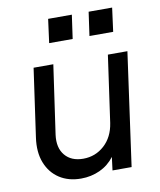

<svg xmlns="http://www.w3.org/2000/svg" viewBox="-85 -821 751 901"><g transform="rotate(-10 290.5 -370.5)"><path d="M229 12Q169 12 126 -16Q83 -44 63 -95Q43 -146 53 -215L99 -539H193L146 -211Q138 -150 168 -114Q198 -78 255 -78Q313 -78 355.5 -116.5Q398 -155 408 -221L453 -539H546L471 0H380L388 -63Q360 -26 318.5 -7Q277 12 229 12ZM191 -640 206 -753H319L303 -640ZM383 -640 399 -753H511L496 -640Z"/></g></svg>

Font: Plus Jakarta Sans Medium
Style: Italic
Weight: 500
Italic angle: -8°
Designer: Gumpita Rahayu
Foundry: Tokotype
Version: Version 2.071; ttfautohint (v1.8.4.7-5d5b);gftools[0.9.29]